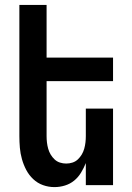

<svg xmlns="http://www.w3.org/2000/svg" viewBox="-20 -755 540 783"><path d="M202 8Q178 8 155.5 0Q133 -8 115.5 -24.5Q98 -41 87 -62Q76 -83 69.5 -106Q63 -129 61 -152.5Q59 -176 59 -200V-735H170V-520H441V-424H170V-200Q170 -187 171.5 -174Q173 -161 176.5 -148.5Q180 -136 186.5 -125Q193 -114 202.5 -105Q212 -96 224.5 -92Q237 -88 250 -88Q263 -88 275.5 -92Q288 -96 297.5 -105Q307 -114 313.5 -125Q320 -136 323.5 -148.5Q327 -161 328.5 -174Q330 -187 330 -200V-312H441V0H330V-90Q322 -70 310.5 -51Q299 -32 282.5 -18.5Q266 -5 245 1.5Q224 8 202 8Z"/></svg>

Font: Iosevka
Style: Bold
Weight: 700
Monospace: yes
Designer: Belleve Invis
Foundry: Belleve Invis
Version: Version 32.5.0; ttfautohint (v1.8.4)